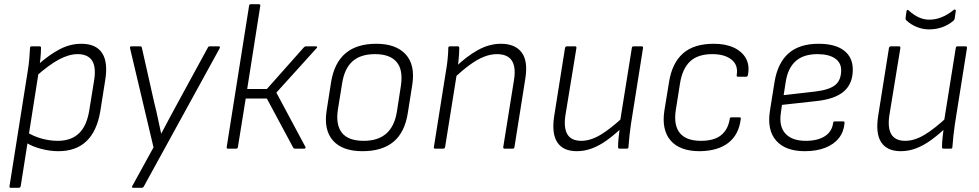

<svg xmlns="http://www.w3.org/2000/svg" viewBox="-20 -703 4629 908"><path d="M256 12Q217 12 174.5 1Q132 -10 101 -30L107 -78Q139 -58 177.5 -47.5Q216 -37 253 -37Q316 -37 353 -72Q390 -107 402 -180L424 -316Q436 -384 416 -415.5Q396 -447 347 -447Q306 -447 258.5 -421.5Q211 -396 148 -340L156 -394Q215 -446 264 -471Q313 -496 365 -496Q434 -496 463 -452Q492 -408 477 -320L454 -175Q438 -82 388.5 -35Q339 12 256 12ZM31 185Q23 185 25 177L112 -372Q116 -397 118.5 -424.5Q121 -452 122 -476Q122 -484 130 -484H167Q174 -484 174 -477Q174 -465 173 -450Q172 -435 170.5 -420Q169 -405 167 -394L163 -363L78 177Q76 185 69 185Z M610 185Q601 185 606 176L706 -6L595 -475Q593 -484 602 -484H643Q650 -484 651 -477L710 -215Q719 -180 726.5 -144Q734 -108 742 -72H743Q762 -107 780.5 -142.5Q799 -178 818 -212L963 -478Q965 -482 967 -483Q969 -484 973 -484H1014Q1018 -484 1019.5 -481.5Q1021 -479 1019 -475L660 179Q657 185 650 185Z M1474 -484Q1478 -484 1479.5 -481Q1481 -478 1477 -475L1287 -265L1424 -9Q1426 -6 1424.5 -3Q1423 0 1419 0H1375Q1369 0 1367 -4L1242 -237H1142L1105 -7Q1104 0 1097 0H1058Q1051 0 1052 -7L1158 -676Q1159 -683 1165 -683H1204Q1212 -683 1211 -676L1149 -282H1242L1417 -479Q1422 -484 1427 -484Z M1694 12Q1599 12 1554.5 -38.5Q1510 -89 1525 -182L1546 -316Q1561 -406 1614 -451Q1667 -496 1760 -496Q1852 -496 1898 -446.5Q1944 -397 1930 -304L1909 -171Q1895 -78 1841.5 -33Q1788 12 1694 12ZM1700 -37Q1768 -37 1807 -71.5Q1846 -106 1857 -175L1876 -298Q1887 -373 1855.5 -410Q1824 -447 1754 -447Q1685 -447 1647 -413Q1609 -379 1598 -309L1578 -185Q1567 -113 1597 -75Q1627 -37 1700 -37Z M2366 0Q2359 0 2360 -8L2411 -326Q2430 -447 2330 -447Q2300 -447 2268.5 -434.5Q2237 -422 2202 -396.5Q2167 -371 2125 -332L2133 -385Q2187 -437 2240.5 -466.5Q2294 -496 2349 -496Q2416 -496 2447 -455Q2478 -414 2464 -329L2413 -8Q2412 0 2405 0ZM2038 0Q2030 0 2032 -8L2089 -367Q2094 -394 2097 -424.5Q2100 -455 2100 -476Q2100 -484 2108 -484H2145Q2151 -484 2152 -477Q2152 -465 2151 -447.5Q2150 -430 2148 -412Q2146 -394 2144 -378L2142 -364L2085 -8Q2084 -4 2082 -2Q2080 0 2076 0Z M2708 12Q2643 12 2615.5 -30Q2588 -72 2601 -155L2652 -476Q2654 -484 2661 -484H2699Q2707 -484 2706 -476L2654 -158Q2645 -98 2663.5 -67.5Q2682 -37 2729 -37Q2773 -37 2821 -66Q2869 -95 2930 -152L2921 -99Q2884 -64 2849 -39Q2814 -14 2779 -1Q2744 12 2708 12ZM2910 0Q2903 0 2903 -7Q2903 -29 2905.5 -52Q2908 -75 2911 -99L2912 -126L2968 -476Q2969 -484 2976 -484H3014Q3022 -484 3021 -476L2964 -117Q2960 -91 2957 -62.5Q2954 -34 2952 -7Q2952 0 2944 0Z M3289 12Q3195 12 3151.5 -38.5Q3108 -89 3122 -180L3144 -315Q3158 -404 3209.5 -450Q3261 -496 3356 -496Q3411 -496 3450 -478Q3489 -460 3507.5 -427Q3526 -394 3517 -348Q3515 -340 3508 -340H3470Q3463 -340 3464 -348Q3472 -395 3439.5 -421Q3407 -447 3349 -447Q3280 -447 3243.5 -412.5Q3207 -378 3196 -309L3176 -183Q3165 -111 3195 -74Q3225 -37 3295 -37Q3357 -37 3390 -63.5Q3423 -90 3431 -140Q3431 -148 3438 -148H3478Q3485 -148 3483 -139Q3474 -66 3424.5 -27.5Q3375 11 3289 12Z M3786 12Q3695 12 3651 -37.5Q3607 -87 3621 -178L3643 -316Q3658 -406 3709.5 -451Q3761 -496 3851 -496Q3930 -496 3971.5 -464Q4013 -432 4013 -374Q4013 -307 3970.5 -270.5Q3928 -234 3841 -225L3678 -207L3673 -170Q3663 -106 3694 -71.5Q3725 -37 3791 -37Q3847 -37 3881 -59Q3915 -81 3920 -122Q3921 -129 3928 -129H3968Q3974 -129 3974 -122Q3971 -81 3948 -51Q3925 -21 3883.5 -4.5Q3842 12 3786 12ZM3686 -253 3834 -270Q3902 -278 3930 -301Q3958 -324 3958 -371Q3958 -407 3928.5 -427Q3899 -447 3846 -447Q3780 -447 3743 -414Q3706 -381 3696 -317Z M4240 12Q4175 12 4147.5 -30Q4120 -72 4133 -155L4184 -476Q4186 -484 4193 -484H4231Q4239 -484 4238 -476L4186 -158Q4177 -98 4195.5 -67.5Q4214 -37 4261 -37Q4305 -37 4353 -66Q4401 -95 4462 -152L4453 -99Q4416 -64 4381 -39Q4346 -14 4311 -1Q4276 12 4240 12ZM4442 0Q4435 0 4435 -7Q4435 -29 4437.5 -52Q4440 -75 4443 -99L4444 -126L4500 -476Q4501 -484 4508 -484H4546Q4554 -484 4553 -476L4496 -117Q4492 -91 4489 -62.5Q4486 -34 4484 -7Q4484 0 4476 0ZM4373 -564Q4344 -564 4315.5 -575.5Q4287 -587 4266 -607Q4264 -609 4263 -612.5Q4262 -616 4263 -621L4267 -650Q4268 -655 4271 -656Q4274 -657 4278 -653Q4301 -632 4325 -621Q4349 -610 4375 -610Q4404 -610 4433 -621.5Q4462 -633 4490 -656Q4494 -659 4497.5 -657.5Q4501 -656 4500 -651L4495 -616Q4494 -612 4493 -610Q4492 -608 4489 -605Q4464 -584 4435 -574Q4406 -564 4373 -564Z"/></svg>

Font: Sofia Sans Light
Style: Italic
Weight: 300
Italic angle: -9°
Version: Version 4.100-B